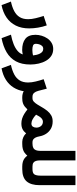

<svg xmlns="http://www.w3.org/2000/svg" viewBox="696 -1440 988 2463"><g transform="rotate(90 1189.5 -208.0)"><path d="M23.3 265.7Q115.9 247.3 182.8 201.2Q249.7 155.1 285.7 82.2Q321.8 9.3 321.8 -89.1Q321.8 -143.8 311.9 -202.7Q302 -261.6 283.3 -314.4L161.5 -274.5Q177.7 -226.8 190.7 -173.2Q203.7 -119.6 203.7 -75.8Q203.7 -10.8 177.3 32.6Q150.9 76 100.4 102.8Q49.9 129.6 -22.4 145.4Z M785.1 -103.7Q785.1 -158.7 773 -210.9Q761 -263 736.5 -305.2Q712.1 -347.4 674.5 -372.2Q637 -397 585.6 -397Q541.3 -397 507.2 -376.3Q473.1 -355.6 450.2 -321.9Q427.3 -288.2 415.7 -248.4Q404 -208.5 404 -170.1Q404 -79.7 455.8 -39.3Q507.6 1.1 599.1 1.1Q611.4 1.1 626.7 -1.1Q642 -3.4 655.6 -6.6Q644.5 30.5 610.5 60Q576.4 89.6 523.5 110.7Q470.5 131.7 402.3 145L447 265.4Q552 245.3 627.8 200.7Q703.7 156 744.4 81.3Q785.1 6.6 785.1 -103.7ZM597.9 -129.6Q563 -129.6 541.2 -138.3Q519.5 -147 519.5 -175Q519.5 -192 525.2 -214Q531 -236 545.2 -252.5Q559.4 -269 584.6 -269Q605.8 -269 620.6 -257.4Q635.4 -245.7 645.2 -226.3Q654.9 -206.9 660.6 -183.9Q666.4 -160.8 668.5 -138Q655.4 -134.6 637.1 -132.1Q618.8 -129.6 597.9 -129.6Z M1204.7 0H1218.3V-131.2H1199.4Q1166.7 -131.2 1149.2 -151.6Q1131.7 -172 1123 -205.4L1095 -314.4L973.6 -274.5Q989.7 -226.8 1002.7 -173.2Q1015.7 -119.6 1015.7 -75.8Q1015.7 -10.8 989.3 32.6Q962.9 76 912.4 102.8Q861.9 129.6 789.6 145.4L834.3 265.5Q920.6 248.8 981.9 209.5Q1043.2 170.2 1079.7 111.8Q1116.2 53.5 1127.8 -19.1Q1141.2 -10.8 1161.1 -5.4Q1181 0 1204.7 0Z M1220.2 0Q1257.2 0 1281.6 -8.7Q1306 -17.4 1324.6 -32.4Q1343.1 -47.3 1361.5 -66.3Q1389.9 -43.6 1418.6 -26Q1447.2 -8.5 1477.5 1.4Q1507.8 11.2 1541.5 11.2Q1584.6 11.2 1614.5 -3.8Q1644.5 -18.8 1668.3 -49.6Q1686.5 -28.2 1716.8 -14.1Q1747.1 0 1778.3 0H1791.5V-131.2H1778.8Q1763.1 -131.2 1748.8 -139.6Q1734.6 -148.1 1723.7 -167.5Q1712.8 -186.9 1707 -219.3Q1698.5 -267.3 1673.6 -305.9Q1648.6 -344.5 1608.7 -367.3Q1568.7 -390.1 1514.2 -390.1Q1469.9 -390.1 1437.6 -371.5Q1405.2 -352.9 1381.3 -323.2Q1357.3 -293.6 1338 -260.7Q1318.7 -227.7 1300.7 -198.1Q1282.8 -168.5 1263.2 -149.8Q1243.5 -131.2 1217.8 -131.2H1199.1L1198.7 0ZM1518.1 -265Q1553.9 -265 1574.3 -240.5Q1594.6 -215.9 1594.6 -181Q1594.6 -154.7 1582.3 -136.1Q1569.9 -117.5 1541.9 -117.5Q1530.9 -117.5 1516.3 -121.6Q1501.8 -125.6 1484.8 -134.9Q1472 -141.8 1457.8 -152.4Q1443.7 -162.9 1428.6 -177.2Q1437.6 -196.4 1450.4 -216.7Q1463.2 -236.9 1480.1 -251Q1497 -265 1518.1 -265Z M1892.7 -229.7Q1892.7 -197.1 1884 -175.2Q1875.3 -153.3 1855.4 -142.3Q1835.5 -131.2 1801.1 -131.2H1772V0H1804Q1843.2 0 1870.3 -7.7Q1897.5 -15.4 1917.3 -30.1Q1937.1 -44.7 1954.2 -65Q1969.9 -43.7 1989.2 -29.2Q2008.5 -14.8 2034.1 -7.4Q2059.8 0 2094.7 0H2109.4V-131.2H2093.8Q2062.4 -131.2 2045.4 -142.6Q2028.4 -154 2021.7 -176Q2015 -197.9 2015 -229.3V-682.3H1892.7Z M2089.8 -131.2V0H2127.1Q2235.7 0 2284.3 -56.1Q2332.8 -112.3 2332.8 -222.1V-682.3H2210.6V-231.5Q2210.6 -182.4 2195.4 -156.8Q2180.2 -131.2 2127.6 -131.2Z"/></g></svg>

Font: Vazirmatn NL
Style: Regular
Weight: 400
Designer: Saber Rastikerdar
Foundry: Saber Rastikerdar
Version: Version 33.003